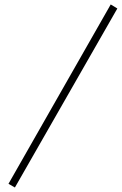

<svg xmlns="http://www.w3.org/2000/svg" viewBox="-20 -730 547 862"><path d="M18.1 95.2 477.1 -710 506.8 -691.9 46.9 111.8Z"/></svg>

Font: Halibut Exp Thin
Style: Regular
Weight: 250
Width: 7
Designer: Matteo Maggi
Foundry: Collletttivo
Version: Version 3.080 | FøM Fix